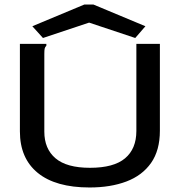

<svg xmlns="http://www.w3.org/2000/svg" viewBox="-20 -817 790 849"><path d="M376 12Q226 12 147 -52.5Q68 -117 68 -236V-623H185V-615Q179 -609 177.5 -602Q176 -595 176 -578V-235Q176 -159 225.5 -117Q275 -75 378 -75Q483 -75 533 -117Q583 -159 583 -238V-623H687V-239Q687 -152 648 -96.5Q609 -41 539 -14.5Q469 12 376 12ZM170 -649 123 -701 353 -797H393L623 -701L578 -649L374 -717Z"/></svg>

Font: Inconsolata ExtraExpanded SemiBold
Style: Regular
Weight: 600
Width: 8
Monospace: yes
Designer: Raph Levien, Cyreal, Brenton Simpson
Foundry: Raph Levien, Cyreal, Google
Version: Version 3.001; ttfautohint (v1.8.2.53-6de2)